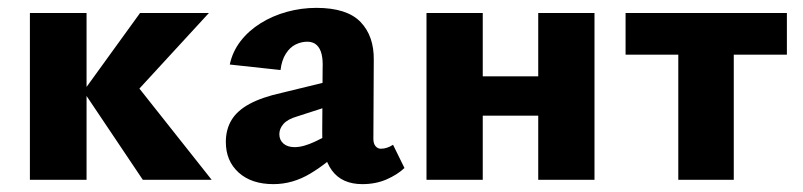

<svg xmlns="http://www.w3.org/2000/svg" viewBox="-20 -457 2042 488"><path d="M343 0 192 -225 336 -424H511L293 -187V-284L518 0ZM56 0V-424H200V0Z M901 11Q849 11 823.5 -24Q798 -59 799 -123L800 -283Q801 -304 797.5 -319Q794 -334 785 -342.5Q776 -351 761 -351Q746 -351 731.5 -344Q717 -337 706.5 -320.5Q696 -304 693 -279L564 -293Q571 -326 591.5 -352.5Q612 -379 642.5 -398Q673 -417 709.5 -427Q746 -437 784 -437Q862 -437 896.5 -401Q931 -365 930 -304L929 -104Q929 -92 934.5 -85.5Q940 -79 948 -79Q956 -79 963.5 -81.5Q971 -84 979 -89L1008 -30Q990 -13 962.5 -1Q935 11 901 11ZM675 11Q619 11 586.5 -18.5Q554 -48 554 -96Q554 -128 568.5 -152Q583 -176 614.5 -193Q646 -210 696 -221L860 -261L865 -203L735 -161Q711 -154 700.5 -142Q690 -130 690 -116Q690 -101 700.5 -92Q711 -83 729 -83Q751 -83 781.5 -97.5Q812 -112 849 -132L858 -87Q814 -43 769 -16Q724 11 675 11Z M1348 0V-424H1491V0ZM1064 0V-424H1207V0ZM1134 -163V-263H1419V-163Z M1704 0V-424H1845V0ZM1570 -318V-424H1980V-318Z"/></svg>

Font: Ysabeau ExtraBold
Style: Regular
Weight: 800
Designer: Christian Thalmann (Catharsis Fonts)
Version: Version 2.002